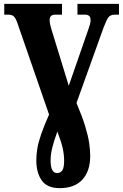

<svg xmlns="http://www.w3.org/2000/svg" viewBox="-20 -734 636 994"><path d="M289 240Q224 240 196 200Q168 160 168 96Q168 68 173 36.5Q178 5 192.5 -37.5Q207 -80 234 -141L71 -612Q62 -639 52 -648.5Q42 -658 25 -658H2V-714H301V-658H265Q237 -658 237 -630Q237 -619 239.5 -607.5Q242 -596 246 -583L336 -290L436 -578Q441 -592 445 -605.5Q449 -619 449 -629Q449 -645 441.5 -651.5Q434 -658 423 -658H381V-714H596V-658H574Q552 -658 541.5 -644.5Q531 -631 515 -588L376 -201Q406 -130 421 -80.5Q436 -31 441.5 5.5Q447 42 447 73Q447 152 406.5 196Q366 240 289 240ZM276 162Q293 162 302.5 148Q312 134 312 98Q312 68 305 35Q298 2 277 -53Q258 -1 250 33Q242 67 242 98Q242 162 276 162Z"/></svg>

Font: Noto Serif ExtraCondensed Black
Style: Regular
Weight: 900
Width: 2
Designer: Monotype Design Team
Foundry: Monotype Imaging Inc.
Version: Version 2.015; ttfautohint (v1.8.4.7-5d5b)